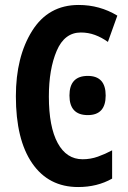

<svg xmlns="http://www.w3.org/2000/svg" viewBox="-20 -744 517 774"><path d="M415 -575 453 -681Q382 -724 297 -724Q175 -724 109.5 -619.5Q44 -515 44 -356Q44 -181 110 -85.5Q176 10 295 10Q372 10 432 -24V-138Q404 -123 374.5 -112.5Q345 -102 313 -102Q248 -102 212.5 -167.5Q177 -233 177 -355Q177 -465 208.5 -539Q240 -613 306 -613Q336 -613 363 -603Q390 -593 415 -575ZM334 -280Q406 -280 406 -359Q406 -438 334 -438Q260 -438 260 -359Q260 -280 334 -280Z"/></svg>

Font: Noto Sans UI Condensed
Style: Bold
Weight: 700
Width: 3
Designer: Monotype Design Team
Foundry: Monotype Imaging Inc.
Version: 1.001